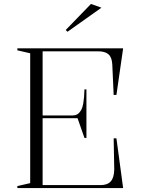

<svg xmlns="http://www.w3.org/2000/svg" viewBox="-20 -953 714 973"><path d="M68 0V-10L133 -25V-683L68 -698V-708H604L570 -472H556L549 -627Q547 -663 529.5 -678Q512 -693 477 -693H196V-368H350Q362 -368 371.5 -373.5Q381 -379 387 -389Q397 -401 402 -429.5Q407 -458 408 -500H418V-254H408L373 -354H196V-15H490Q524 -15 541 -33.5Q558 -52 559 -94L556 -252H570L604 0ZM322 -792 313 -801 441 -933 494 -914Z"/></svg>

Font: Kalnia Thin Light
Style: Regular
Weight: 300
Version: Version 1.105